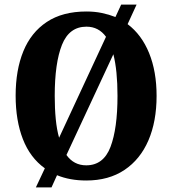

<svg xmlns="http://www.w3.org/2000/svg" viewBox="-20 -775 749 835"><path d="M175 -43Q111 -89 79.5 -170Q48 -251 48 -359Q48 -470 81.5 -552Q115 -634 183.5 -679.5Q252 -725 356 -725Q392 -725 423 -718.5Q454 -712 482 -701L507 -755H574L535 -670Q596 -624 628.5 -544Q661 -464 661 -358Q661 -247 625.5 -164.5Q590 -82 521.5 -36Q453 10 355 10Q284 10 228 -13L204 40H136ZM441 -615Q409 -659 356 -659Q281 -659 249.5 -580Q218 -501 218 -358Q218 -303 222.5 -257Q227 -211 237 -176ZM355 -56Q430 -56 460.5 -136Q491 -216 491 -358Q491 -413 486.5 -458.5Q482 -504 473 -539L269 -101Q301 -56 355 -56Z"/></svg>

Font: Noto Serif Hebrew Condensed ExtraBold
Style: Regular
Weight: 800
Width: 3
Designer: Monotype Design Team
Foundry: Monotype Imaging Inc.
Version: Version 2.004; ttfautohint (v1.8.4.7-5d5b)